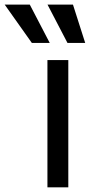

<svg xmlns="http://www.w3.org/2000/svg" viewBox="-128 -803 388 823"><path d="M75.3 0H164.8V-545.5H75.3ZM-108 -783.4 8.5 -619H85.2L-0.4 -783.4ZM75.6 -783.4 161.2 -619H237.2L184.7 -783.4Z"/></svg>

Font: Margiela Sans Text
Style: Regular
Weight: 400
Designer: Stefan Endress, Andreas Faust
Version: Version 1.100;FEAKit 1.0